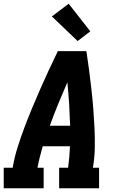

<svg xmlns="http://www.w3.org/2000/svg" viewBox="-21 -1009 641 1029"><path d="M-1 0V-110H47Q56 -164 72.5 -217Q89 -270 108.5 -322Q128 -374 149.5 -426Q171 -478 194 -530Q217 -582 240.5 -633Q264 -684 289 -735H442Q450 -684 456.5 -633Q463 -582 469 -530Q475 -478 479 -426.5Q483 -375 485.5 -322.5Q488 -270 487 -216.5Q486 -163 477 -110H510V0H296V-110H344Q348 -139 350.5 -168Q353 -197 354 -225H208Q200 -197 192.5 -168Q185 -139 180 -110H213V0ZM246 -335H355Q353 -394 349.5 -452Q346 -510 340 -568Q315 -510 291 -452Q267 -394 246 -335ZM395 -789 257 -921 347 -989 463 -841Z"/></svg>

Font: Iosevka Curly Slab XBdEx
Style: Italic
Weight: 800
Width: 7
Italic angle: -9°
Monospace: yes
Designer: Belleve Invis
Foundry: Belleve Invis
Version: Version 11.1.0; ttfautohint (v1.8.3)